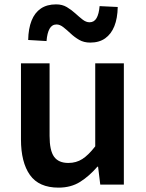

<svg xmlns="http://www.w3.org/2000/svg" viewBox="-20 -845 669 879"><path d="M248 14Q158 14 117 -44Q76 -102 76 -207V-555H207V-223Q207 -156 227.5 -127.5Q248 -99 293 -99Q329 -99 357 -117Q385 -135 416 -175V-555H547V0H439L429 -82H426Q389 -39 347 -12.5Q305 14 248 14ZM393 -650Q364 -650 342.5 -662.5Q321 -675 303.5 -691.5Q286 -708 270 -720.5Q254 -733 239 -733Q218 -733 207 -713.5Q196 -694 193 -657L109 -662Q110 -714 124.5 -750.5Q139 -787 167 -806Q195 -825 237 -825Q265 -825 286 -812.5Q307 -800 324.5 -784Q342 -768 358 -755.5Q374 -743 390 -743Q411 -743 422 -762Q433 -781 436 -817L519 -813Q518 -761 503.5 -725Q489 -689 461.5 -669.5Q434 -650 393 -650Z"/></svg>

Font: Noto Sans HK SemiBold
Style: Regular
Weight: 600
Version: Version 2.004-H2;hotconv 1.0.118;makeotfexe 2.5.65603